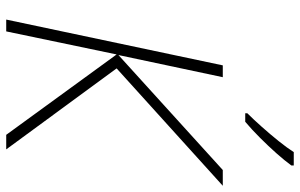

<svg xmlns="http://www.w3.org/2000/svg" viewBox="-198 -790 988 633"><g transform="rotate(90 296.5 -474.0)"><path d="M45 0 196 -714H235L162 -370L541 -714H593L206 -364L473 0H425L160 -364L84 0ZM354 -788V-795Q374 -815 398.5 -842.5Q423 -870 445.5 -898Q468 -926 482 -948H526V-940Q510 -918 486 -891Q462 -864 434.5 -836.5Q407 -809 382 -788Z"/></g></svg>

Font: Noto Sans Disp ExtLt
Style: Italic
Weight: 200
Italic angle: -12°
Designer: Monotype Design Team
Foundry: Monotype Imaging Inc.
Version: Version 2.000;GOOG;noto-source:20170915:90ef993387c0